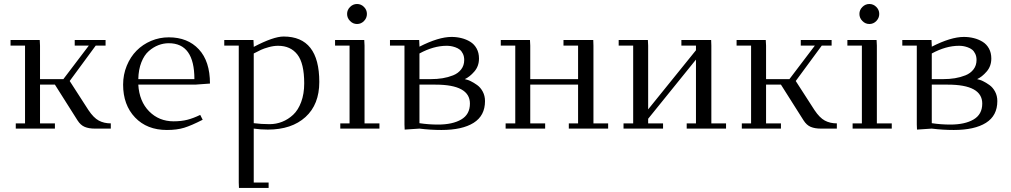

<svg xmlns="http://www.w3.org/2000/svg" viewBox="-20 -637 5006 951"><path d="M32.2 -411.1V-439H176.8L178.2 -411.1V-245.1H293.9L419.9 -411.1H350.1V-439H502.9V-411.1H454.1L325.2 -235.8L418 -91.8Q443.4 -53.7 469.2 -39.8Q495.1 -25.9 528.8 -25.9V0H449.2Q420.4 0 399.7 -8.5Q378.9 -17.1 363.8 -41L252 -217.8H178.2V-25.9H252V0H58.1V-25.9H104V-411.1Z M589.8 -217.8Q589.8 -267.6 607.9 -311.5Q626 -355.5 656.5 -386.2Q687 -417 728.5 -434.6Q770 -452.1 815.9 -452.1Q909.7 -452.1 964.8 -392.8Q1020 -333.5 1020 -223.1L946.8 -217.8H665Q669.9 -134.8 718.8 -85.4Q767.6 -36.1 839.8 -36.1Q877.9 -36.1 907.7 -43.7Q937.5 -51.3 971.7 -67.9L983.9 -43.9Q927.7 -15.1 892.1 -4.2Q856.4 6.8 806.6 6.8Q708 6.8 648.9 -55.2Q589.8 -117.2 589.8 -217.8ZM665 -245.1H942.9Q942.9 -422.9 815.9 -422.9Q789.6 -422.9 764.6 -413.3Q739.7 -403.8 717 -384Q694.3 -364.3 680.2 -328.4Q666 -292.5 665 -245.1Z M1090.8 -411.1V-439H1235.4L1236.8 -411.1V-404.8Q1334.5 -456.1 1384.8 -456.1Q1561.5 -456.1 1561.5 -231Q1561.5 -119.6 1493.2 -57.4Q1424.8 4.9 1306.6 4.9Q1270.5 4.9 1236.8 0V267.1H1310.5V293.9H1163.6L1162.6 267.1V-411.1ZM1236.8 -26.9Q1275.4 -22 1315.4 -22Q1347.7 -22 1377.4 -33.7Q1407.2 -45.4 1432.1 -68.6Q1457 -91.8 1471.9 -132.1Q1486.8 -172.4 1486.8 -224.1Q1486.8 -323.2 1453.1 -366.7Q1419.4 -410.2 1357.4 -410.2Q1335 -410.2 1310.5 -403.3Q1286.1 -396.5 1272.7 -390.1Q1259.3 -383.8 1236.8 -372.1Z M1639.6 -411.1V-439H1784.2L1785.6 -411.1V-25.9H1859.4V0H1665.5V-25.9H1711.4V-411.1ZM1713.9 -533Q1699.2 -547.9 1699.2 -567.9Q1699.2 -587.9 1713.9 -602.5Q1728.5 -617.2 1748.5 -617.2Q1768.6 -617.2 1783 -602.5Q1797.4 -587.9 1797.4 -567.9Q1797.4 -547.9 1783 -533Q1768.6 -518.1 1748.5 -518.1Q1728.5 -518.1 1713.9 -533Z M1911.6 -411.1V-439H2056.2L2057.6 -411.1V-405.8Q2152.3 -454.1 2216.3 -454.1Q2242.2 -454.1 2265.6 -448.2Q2289.1 -442.4 2309.1 -430.2Q2329.1 -418 2340.8 -396.7Q2352.5 -375.5 2352.5 -347.2Q2352.5 -309.1 2329.3 -282.5Q2306.2 -255.9 2282.2 -245.1Q2296.4 -242.2 2311.3 -235.1Q2326.2 -228 2343.3 -215.8Q2360.4 -203.6 2371.3 -182.9Q2382.3 -162.1 2382.3 -136.2Q2382.3 -64 2325.9 -28.6Q2269.5 6.8 2166.5 6.8Q2112.3 6.8 2057.6 0L1984.4 4.9L1983.4 -20V-411.1ZM2057.6 -26.9Q2102.5 -20 2149.4 -20Q2221.7 -20 2264.6 -45.2Q2307.6 -70.3 2307.6 -124Q2307.6 -217.8 2137.2 -217.8H2057.6ZM2057.6 -245.1H2114.3Q2145 -245.1 2172.1 -249.5Q2199.2 -253.9 2224.4 -263.9Q2249.5 -273.9 2264.4 -293.5Q2279.3 -313 2279.3 -339.8Q2279.3 -357.4 2272.9 -370.6Q2266.6 -383.8 2257.3 -391.1Q2248 -398.4 2235.4 -402.8Q2222.7 -407.2 2212.6 -408.7Q2202.6 -410.2 2192.4 -410.2Q2127.4 -410.2 2057.6 -372.1Z M2460.4 -411.1V-439H2605L2606.4 -411.1V-245.1H2843.3V-411.1H2771V-439H2918.5L2919.4 -411.1V-25.9H2992.2V0H2797.4V-25.9H2843.3V-217.8H2606.4V-25.9H2680.2V0H2484.4V-25.9H2532.2V-411.1Z M3044.4 -411.1V-439H3189L3190.4 -411.1V-95.2L3427.2 -388.2V-411.1H3355V-439H3502.4L3503.4 -411.1V-25.9H3576.2V0H3381.3V-25.9H3427.2V-341.8L3190.4 -48.8V-25.9H3264.2V0H3068.4V-25.9H3116.2V-411.1Z M3628.4 -411.1V-439H3772.9L3774.4 -411.1V-245.1H3890.1L4016.1 -411.1H3946.3V-439H4099.1V-411.1H4050.3L3921.4 -235.8L4014.2 -91.8Q4039.6 -53.7 4065.4 -39.8Q4091.3 -25.9 4125 -25.9V0H4045.4Q4016.6 0 3995.8 -8.5Q3975.1 -17.1 3960 -41L3848.1 -217.8H3774.4V-25.9H3848.1V0H3654.3V-25.9H3700.2V-411.1Z M4177.2 -411.1V-439H4321.8L4323.2 -411.1V-25.9H4397V0H4203.1V-25.9H4249V-411.1ZM4251.5 -533Q4236.8 -547.9 4236.8 -567.9Q4236.8 -587.9 4251.5 -602.5Q4266.1 -617.2 4286.1 -617.2Q4306.2 -617.2 4320.6 -602.5Q4335 -587.9 4335 -567.9Q4335 -547.9 4320.6 -533Q4306.2 -518.1 4286.1 -518.1Q4266.1 -518.1 4251.5 -533Z M4449.2 -411.1V-439H4593.8L4595.2 -411.1V-405.8Q4689.9 -454.1 4753.9 -454.1Q4779.8 -454.1 4803.2 -448.2Q4826.7 -442.4 4846.7 -430.2Q4866.7 -418 4878.4 -396.7Q4890.1 -375.5 4890.1 -347.2Q4890.1 -309.1 4866.9 -282.5Q4843.8 -255.9 4819.8 -245.1Q4834 -242.2 4848.9 -235.1Q4863.8 -228 4880.9 -215.8Q4897.9 -203.6 4908.9 -182.9Q4919.9 -162.1 4919.9 -136.2Q4919.9 -64 4863.5 -28.6Q4807.1 6.8 4704.1 6.8Q4649.9 6.8 4595.2 0L4522 4.9L4521 -20V-411.1ZM4595.2 -26.9Q4640.1 -20 4687 -20Q4759.3 -20 4802.2 -45.2Q4845.2 -70.3 4845.2 -124Q4845.2 -217.8 4674.8 -217.8H4595.2ZM4595.2 -245.1H4651.9Q4682.6 -245.1 4709.7 -249.5Q4736.8 -253.9 4762 -263.9Q4787.1 -273.9 4802 -293.5Q4816.9 -313 4816.9 -339.8Q4816.9 -357.4 4810.5 -370.6Q4804.2 -383.8 4794.9 -391.1Q4785.6 -398.4 4772.9 -402.8Q4760.3 -407.2 4750.2 -408.7Q4740.2 -410.2 4730 -410.2Q4665 -410.2 4595.2 -372.1Z"/></svg>

Font: Dehuti
Style: Book
Weight: 400
Version: Version 1.2